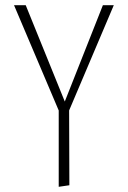

<svg xmlns="http://www.w3.org/2000/svg" viewBox="-20 -430 492 739"><path d="M208 0 34 -410H79L240 -13H219L376 -410H418L244 0ZM206 289V-26H246L247 283Z"/></svg>

Font: Ysabeau Infant ExtraLight
Style: Regular
Weight: 250
Designer: Christian Thalmann (Catharsis Fonts)
Version: Version 2.001;gftools[0.9.30]; featfreeze: ss01,ss02,lnum